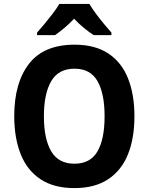

<svg xmlns="http://www.w3.org/2000/svg" viewBox="-20 -954 762 984"><path d="M669 -358Q669 -246 636 -163.5Q603 -81 534.5 -35.5Q466 10 361 10Q256 10 187.5 -35.5Q119 -81 86 -164Q53 -247 53 -359Q53 -530 129 -627.5Q205 -725 362 -725Q467 -725 535 -680Q603 -635 636 -552.5Q669 -470 669 -358ZM205 -358Q205 -242 242.5 -178.5Q280 -115 361 -115Q443 -115 479.5 -178Q516 -241 516 -358Q516 -475 479.5 -538.5Q443 -602 362 -602Q280 -602 242.5 -538Q205 -474 205 -358ZM438 -934Q451 -912 470.5 -885.5Q490 -859 511.5 -833Q533 -807 551 -787V-774H460Q437 -789 410.5 -810.5Q384 -832 360 -858Q335 -832 309.5 -810.5Q284 -789 262 -774H170V-787Q187 -806 209 -832.5Q231 -859 251.5 -886Q272 -913 284 -934Z"/></svg>

Font: Noto Sans SemiCondensed
Style: Bold
Weight: 700
Width: 4
Designer: Monotype Design Team
Foundry: Monotype Imaging Inc.
Version: Version 2.013; ttfautohint (v1.8.4.7-5d5b)